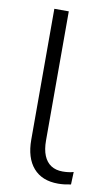

<svg xmlns="http://www.w3.org/2000/svg" viewBox="-83 -747 451 798"><g transform="rotate(10 142.5 -348.5)"><path d="M221 8Q153 8 116.5 -34Q80 -76 80 -153V-705H141V-160Q141 -122 151.5 -96.5Q162 -71 182 -58Q202 -45 231 -45Q244 -45 255.5 -46.5Q267 -48 277 -51L275 2Q260 5 247 6.5Q234 8 221 8Z"/></g></svg>

Font: Nunito Sans 12pt ExtraLight 12pt Light
Style: Regular
Weight: 300
Version: Version 3.101;gftools[0.9.27]